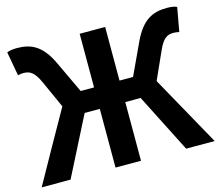

<svg xmlns="http://www.w3.org/2000/svg" viewBox="-106 -891 1176 1027"><g transform="rotate(-15 482.5 -377.0)"><path d="M112 -195 3 0H83H163L328 -325H412V0H553V-325H638L803 0H961L744 -390L812 -541C840 -605 864 -616 898 -616C905 -616 917 -615 929 -612L953 -745C938 -752 917 -754 898 -754C818 -754 760 -726 710 -620L628 -444H553V-741H412V-444H338L255 -620C205 -726 147 -754 67 -754C48 -754 27 -752 12 -745L36 -612C47 -615 60 -616 66 -616C100 -616 125 -605 154 -541L222 -390Z"/></g></svg>

Font: GenSekiGothic2 TW B
Style: Regular
Weight: 700
Version: Version 2.100;PS 2.1;hotconv 16.6.51;makeotf.lib2.5.65220 DE